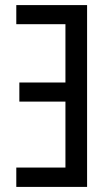

<svg xmlns="http://www.w3.org/2000/svg" viewBox="-20 -734 431 754"><path d="M322 -714V0H44V-76H237V-335H56V-410H237V-639H44V-714Z"/></svg>

Font: Noto Sans Display Condensed
Style: Regular
Weight: 400
Width: 3
Designer: Monotype Design Team
Foundry: Monotype Imaging Inc.
Version: Version 1.900